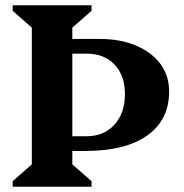

<svg xmlns="http://www.w3.org/2000/svg" viewBox="-20 -710 700 730"><path d="M28 0V-21L101 -85V-605L28 -669V-690H328V-669L255 -605V-562H358Q437 -562 496.5 -537Q556 -512 589.5 -467.5Q623 -423 623 -362Q623 -254 540 -195Q457 -136 304 -136H255V-85L328 -21V0ZM309 -506H255V-192H309Q375 -192 415 -236Q455 -280 455 -352Q455 -423 415.5 -464.5Q376 -506 309 -506Z"/></svg>

Font: Platypi SemiBold
Style: Regular
Weight: 600
Designer: David Sargent
Foundry: Bolt Cutter Type
Version: Version 1.200; ttfautohint (v1.8.4.7-5d5b)